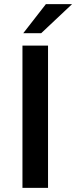

<svg xmlns="http://www.w3.org/2000/svg" viewBox="-20 -911 370 931"><path d="M92.8 -750 202.6 -891.1H329.6L179.7 -750ZM88.9 0V-689.9H212.9V0Z"/></svg>

Font: HK Grotesk Legacy
Style: Bold
Weight: 700
Designer: Alfredo Marco Pradil
Foundry: Hanken Design Co.
Version: Version 2.022;PS 002.022;hotconv 1.0.88;makeotf.lib2.5.64775